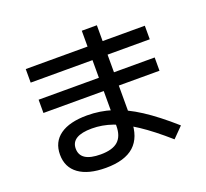

<svg xmlns="http://www.w3.org/2000/svg" viewBox="-142 -976 1283 1197"><g transform="rotate(-20 500.0 -377.5)"><path d="M365 50Q249 50 186 4.5Q123 -41 123 -125Q123 -209 185.5 -253.5Q248 -298 365 -298Q450 -298 531 -272.5Q612 -247 700 -190Q788 -133 894 -39L827 29Q727 -59 647.5 -111.5Q568 -164 500.5 -187.5Q433 -211 365 -211Q228 -211 228 -127Q228 -40 363 -40Q442 -40 478.5 -73Q515 -106 515 -175V-805H615V-175Q615 -62 553 -6Q491 50 365 50ZM115 -405V-493H885V-405ZM105 -610V-700H895V-610Z"/></g></svg>

Font: M PLUS 1 Code Medium
Style: Regular
Weight: 500
Designer: Coji Morishita
Foundry: UNDERFOREST DESIGN
Version: Version 1.002